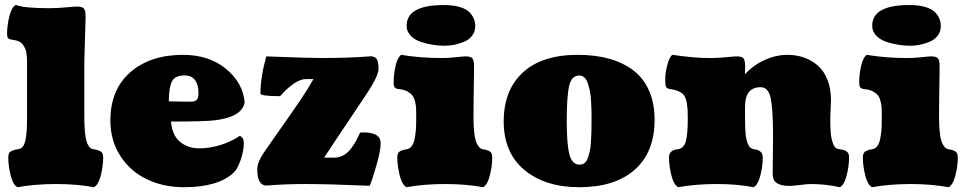

<svg xmlns="http://www.w3.org/2000/svg" viewBox="-20 -761 3999 794"><path d="M334 -690.9Q334 -669.9 331.3 -594.2Q328.6 -518.6 328.6 -492.7V-286.6Q328.6 -265.1 329.1 -249.3Q329.6 -233.4 331.5 -212.9Q333.5 -192.4 337.2 -179Q340.8 -165.5 347.7 -155.5Q354.5 -145.5 364.3 -144.5Q375.5 -142.6 380.9 -141.1Q386.2 -139.6 393.6 -136.2Q400.9 -132.8 403.8 -126.5Q406.7 -120.1 406.7 -110.8Q406.7 -74.2 396.7 -35.2Q386.7 3.9 368.7 13.2Q297.9 0 212.9 0Q125 0 52.2 13.2Q34.2 3.9 24.2 -35.2Q14.2 -74.2 14.2 -110.8Q14.2 -120.1 17.1 -126.5Q20 -132.8 27.3 -136.2Q34.7 -139.6 40 -141.1Q45.4 -142.6 56.6 -144.5Q68.4 -145.5 75.9 -157Q83.5 -168.5 86.7 -189Q89.8 -209.5 90.8 -226.3Q91.8 -243.2 91.8 -267.1V-497.1Q91.8 -510.7 91.6 -518.6Q91.3 -526.4 89.6 -539.3Q87.9 -552.2 84.2 -560.1Q80.6 -567.9 74.5 -576.4Q68.4 -585 57.9 -589.8Q47.4 -594.7 33.7 -596.2Q18.1 -598.1 13.7 -603Q9.3 -607.9 9.3 -621.1Q9.3 -656.2 18.8 -693.8Q28.3 -731.4 45.4 -740.7Q77.6 -727.1 185.1 -727.1Q216.3 -727.1 252.4 -730.5Q288.6 -733.9 298.3 -733.9Q318.8 -733.9 326.4 -726.3Q334 -718.8 334 -690.9Z M678.2 -341.8Q692.4 -341.8 721.7 -341.1Q751 -340.3 767.1 -340.3Q786.6 -340.3 793.7 -348.4Q800.8 -356.4 800.8 -375.5Q800.8 -411.1 786.1 -430.2Q771.5 -449.2 743.7 -449.2Q703.6 -449.2 690.9 -424.1Q678.2 -398.9 678.2 -341.8ZM947.3 -47.9Q883.3 13.2 740.2 13.2Q656.7 13.2 588.1 -19.3Q519.5 -51.8 478 -115.5Q436.5 -179.2 436.5 -262.7Q436.5 -390.6 519 -462.4Q601.6 -534.2 736.8 -534.2Q843.3 -534.2 913.6 -477.1Q983.9 -419.9 991.7 -338.4Q980.5 -263.2 809.6 -259.8Q760.3 -258.3 687 -258.3Q691.9 -201.7 724.4 -174.6Q756.8 -147.5 803.7 -147.5Q847.7 -147.5 892.6 -161.6Q937.5 -175.8 971.7 -199.2Q988.3 -191.9 988.3 -170.4Q988.3 -136.7 974.9 -98.9Q961.4 -61 947.3 -47.9Z M1087.9 5.9Q1085.9 6.3 1082 6.3Q1043.9 6.3 1043.9 -61.5Q1043.9 -89.8 1070.8 -129.4Q1092.3 -161.1 1138.9 -227.1Q1185.5 -293 1220.2 -344.2Q1254.9 -395.5 1276.4 -434.1H1246.1Q1222.7 -434.1 1196.8 -416.3Q1170.9 -398.4 1154.8 -380.9Q1138.7 -363.3 1138.2 -363.3Q1057.1 -363.3 1057.1 -374.5Q1057.1 -441.4 1081.1 -527.8Q1262.2 -521 1305.7 -521Q1422.9 -521 1514.6 -528.3Q1533.2 -526.4 1539.3 -514.6Q1545.4 -502.9 1545.4 -476.6Q1545.4 -446.3 1493.2 -368.2L1364.7 -176.3L1320.3 -108.9H1360.8Q1395 -108.9 1420.4 -134Q1445.8 -159.2 1469.2 -212.9Q1471.2 -212.9 1476.1 -213.1Q1481 -213.4 1483.4 -213.4Q1554.2 -213.4 1554.2 -168.9Q1554.2 -139.2 1537.1 -78.6Q1520 -18.1 1508.8 7.3Q1340.3 0 1242.2 0Q1163.1 0 1087.9 5.9Z M1818.8 -571.8Q1797.4 -571.8 1773.7 -575.2Q1750 -578.6 1723.1 -586.9Q1696.3 -595.2 1679 -612.8Q1661.6 -630.4 1661.6 -654.3Q1661.6 -740.2 1815.4 -740.2Q1854.5 -740.2 1881.8 -731.9Q1909.2 -723.6 1922.1 -709.7Q1935.1 -695.8 1940.2 -682.1Q1945.3 -668.5 1945.3 -652.8Q1945.3 -629.9 1932.1 -613Q1918.9 -596.2 1898.4 -587.9Q1877.9 -579.6 1857.9 -575.7Q1837.9 -571.8 1818.8 -571.8ZM1938 -286.6Q1938 -264.6 1938.5 -249.3Q1939 -233.9 1941.2 -212.9Q1943.4 -191.9 1947.5 -178.5Q1951.7 -165 1959.5 -155Q1967.3 -145 1978.5 -143.6Q1987.3 -142.1 1991.9 -140.9Q1996.6 -139.6 2003.2 -136.2Q2009.8 -132.8 2012.7 -126.5Q2015.6 -120.1 2015.6 -110.8Q2015.6 -74.2 2005.6 -35.2Q1995.6 3.9 1977.5 13.2Q1906.7 0 1821.8 0Q1733.4 0 1661.1 13.2Q1643.1 3.9 1633.1 -35.2Q1623 -74.2 1623 -110.8Q1623 -120.1 1626 -126.5Q1628.9 -132.8 1635.5 -136.2Q1642.1 -139.6 1646.7 -140.9Q1651.4 -142.1 1660.2 -143.6Q1673.8 -145 1682.6 -156.7Q1691.4 -168.5 1695.1 -188.7Q1698.7 -209 1700 -226.1Q1701.2 -243.2 1701.2 -267.1V-292.5Q1701.2 -308.6 1700.4 -318.4Q1699.7 -328.1 1696 -342.8Q1692.4 -357.4 1685.5 -366.2Q1678.7 -375 1665.3 -382.6Q1651.9 -390.1 1632.3 -392.1Q1616.7 -393.6 1612.3 -399.4Q1607.9 -405.3 1607.9 -421.4Q1607.9 -455.1 1616.2 -490Q1624.5 -524.9 1639.2 -534.2Q1718.3 -521 1807.6 -521Q1833 -521 1864.7 -524.4Q1896.5 -527.8 1904.8 -527.8Q1926.8 -527.8 1933.6 -519.5Q1940.4 -511.2 1940.4 -484.9Q1940.4 -482.9 1939.9 -444.8Q1939.5 -406.7 1938.7 -359.1Q1938 -311.5 1938 -286.6Z M2375.5 13.2Q2234.4 13.2 2148.7 -58.1Q2063 -129.4 2063 -258.8Q2063 -387.7 2141.8 -460.9Q2220.7 -534.2 2369.6 -534.2Q2441.9 -534.2 2499.5 -518.1Q2557.1 -502 2599.4 -469.7Q2641.6 -437.5 2664.3 -385.7Q2687 -334 2687 -265.6Q2687 -131.8 2605 -59.3Q2522.9 13.2 2375.5 13.2ZM2323.7 -258.3Q2323.7 -166 2334.7 -123Q2345.7 -80.1 2377 -80.1Q2388.2 -80.1 2396.7 -86.4Q2405.3 -92.8 2410.4 -106.4Q2415.5 -120.1 2418.9 -135Q2422.4 -149.9 2423.8 -173.8Q2425.3 -197.8 2425.8 -217.3Q2426.3 -236.8 2426.3 -266.6Q2426.3 -289.1 2426 -303.5Q2425.8 -317.9 2424.3 -342.5Q2422.9 -367.2 2419.7 -383.1Q2416.5 -398.9 2411.1 -415.5Q2405.8 -432.1 2396.7 -440.4Q2387.7 -448.7 2375.5 -448.7Q2343.3 -448.7 2333.5 -405.3Q2323.7 -361.8 2323.7 -258.3Z M3331.5 0Q3319.8 0 3289.3 3.9Q3258.8 7.8 3243.7 7.8Q3211.9 7.8 3193.6 -3.2Q3175.3 -14.2 3175.3 -43Q3175.3 -64.5 3176 -109.4Q3176.8 -154.3 3176.8 -198.7Q3176.8 -309.1 3167.2 -354.7Q3157.7 -400.4 3125.5 -400.4Q3061 -400.4 3061 -319.8V-281.7Q3061 -260.3 3061.3 -248.3Q3061.5 -236.3 3062.5 -218.3Q3063.5 -200.2 3065.7 -189.9Q3067.9 -179.7 3071.8 -168.5Q3075.7 -157.2 3082 -151.4Q3088.4 -145.5 3097.2 -143.6Q3111.8 -143.6 3123 -135.3Q3134.3 -127 3134.3 -110.8Q3134.3 -74.2 3124.3 -35.2Q3114.3 3.9 3096.2 13.2Q3026.9 0 2945.3 0Q2856.9 0 2784.7 13.2Q2766.6 3.9 2756.6 -35.2Q2746.6 -74.2 2746.6 -110.8Q2746.6 -127 2757.8 -135.3Q2769 -143.6 2783.7 -143.6Q2809.1 -148.4 2816.7 -178.2Q2824.2 -208 2824.2 -267.1V-280.3Q2824.2 -342.3 2810.3 -364.5Q2796.4 -386.7 2749 -393.1Q2737.3 -395.5 2734.1 -402.1Q2731 -408.7 2731 -429.2Q2731 -455.1 2736.6 -480.2Q2742.2 -505.4 2749.5 -519.8Q2756.8 -534.2 2762.2 -534.2Q2848.1 -521 2916.5 -521Q2947.8 -521 2981.9 -524.4Q3016.1 -527.8 3025.9 -527.8Q3046.9 -527.8 3054.2 -520.3Q3061.5 -512.7 3061.5 -484.9L3060.5 -454.1Q3097.7 -493.2 3143.6 -513.7Q3189.5 -534.2 3236.8 -534.2Q3273.4 -534.2 3305.4 -522.9Q3337.4 -511.7 3362.5 -489.5Q3387.7 -467.3 3402.1 -430.7Q3416.5 -394 3416.5 -346.7Q3416.5 -335 3415 -311Q3413.6 -287.1 3413.6 -274.4Q3413.6 -257.3 3413.8 -245.6Q3414.1 -233.9 3415 -217.5Q3416 -201.2 3418.5 -189.9Q3420.9 -178.7 3424.6 -168Q3428.2 -157.2 3434.3 -151.4Q3440.4 -145.5 3448.7 -144.5Q3449.7 -144.5 3454.6 -143.6Q3459.5 -142.6 3460.7 -142.3Q3461.9 -142.1 3466.3 -141.1Q3470.7 -140.1 3472.2 -139.4Q3473.6 -138.7 3477.1 -137.2Q3480.5 -135.7 3481.9 -134.3Q3483.4 -132.8 3485.6 -130.4Q3487.8 -127.9 3488.8 -125.2Q3489.7 -122.6 3490.5 -118.9Q3491.2 -115.2 3491.2 -110.8Q3491.2 -74.2 3481.2 -35.2Q3471.2 3.9 3453.1 13.2Q3394 0 3331.5 0Z M3744.1 -571.8Q3722.7 -571.8 3699 -575.2Q3675.3 -578.6 3648.4 -586.9Q3621.6 -595.2 3604.2 -612.8Q3586.9 -630.4 3586.9 -654.3Q3586.9 -740.2 3740.7 -740.2Q3779.8 -740.2 3807.1 -731.9Q3834.5 -723.6 3847.4 -709.7Q3860.4 -695.8 3865.5 -682.1Q3870.6 -668.5 3870.6 -652.8Q3870.6 -629.9 3857.4 -613Q3844.2 -596.2 3823.7 -587.9Q3803.2 -579.6 3783.2 -575.7Q3763.2 -571.8 3744.1 -571.8ZM3863.3 -286.6Q3863.3 -264.6 3863.8 -249.3Q3864.3 -233.9 3866.5 -212.9Q3868.7 -191.9 3872.8 -178.5Q3877 -165 3884.8 -155Q3892.6 -145 3903.8 -143.6Q3912.6 -142.1 3917.2 -140.9Q3921.9 -139.6 3928.5 -136.2Q3935.1 -132.8 3938 -126.5Q3940.9 -120.1 3940.9 -110.8Q3940.9 -74.2 3930.9 -35.2Q3920.9 3.9 3902.8 13.2Q3832 0 3747.1 0Q3658.7 0 3586.4 13.2Q3568.4 3.9 3558.3 -35.2Q3548.3 -74.2 3548.3 -110.8Q3548.3 -120.1 3551.3 -126.5Q3554.2 -132.8 3560.8 -136.2Q3567.4 -139.6 3572 -140.9Q3576.7 -142.1 3585.4 -143.6Q3599.1 -145 3607.9 -156.7Q3616.7 -168.5 3620.4 -188.7Q3624 -209 3625.2 -226.1Q3626.5 -243.2 3626.5 -267.1V-292.5Q3626.5 -308.6 3625.7 -318.4Q3625 -328.1 3621.3 -342.8Q3617.7 -357.4 3610.8 -366.2Q3604 -375 3590.6 -382.6Q3577.1 -390.1 3557.6 -392.1Q3542 -393.6 3537.6 -399.4Q3533.2 -405.3 3533.2 -421.4Q3533.2 -455.1 3541.5 -490Q3549.8 -524.9 3564.5 -534.2Q3643.6 -521 3732.9 -521Q3758.3 -521 3790 -524.4Q3821.8 -527.8 3830.1 -527.8Q3852.1 -527.8 3858.9 -519.5Q3865.7 -511.2 3865.7 -484.9Q3865.7 -482.9 3865.2 -444.8Q3864.7 -406.7 3864 -359.1Q3863.3 -311.5 3863.3 -286.6Z"/></svg>

Font: Coustard Black
Style: Regular
Weight: 900
Foundry: vernon adams
Version: Version 1.001;